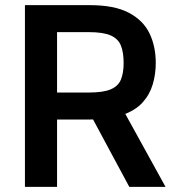

<svg xmlns="http://www.w3.org/2000/svg" viewBox="-20 -727 694 747"><path d="M436 -341 624 0H483L311 -320ZM325 -367Q382 -367 411 -379.5Q440 -392 450.5 -417.5Q461 -443 461 -482Q461 -523 450.5 -549.5Q440 -576 411 -589Q382 -602 325 -602H202V-367ZM330 -262H202V0H77V-707H329Q425 -707 481 -677.5Q537 -648 561.5 -597.5Q586 -547 586 -482Q586 -438 574 -398Q562 -358 534 -327.5Q506 -297 456 -279.5Q406 -262 330 -262Z"/></svg>

Font: Asta Sans
Style: Bold
Weight: 700
Designer: 42dot
Version: Version 1.000